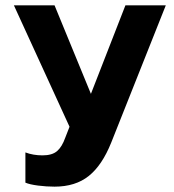

<svg xmlns="http://www.w3.org/2000/svg" viewBox="-20 -500 652 718"><path d="M75 183V70Q104 81 139 81Q175 81 193.5 65Q212 49 224 15L240 -26L32 -480H184L320 -149L449 -480H600L396 33Q362 118 312 158Q262 198 184 198Q154 198 122.5 194Q91 190 75 183Z"/></svg>

Font: Prompt SemiBold
Style: Regular
Weight: 600
Designer: Katatrad Team
Foundry: CadsonDemak
Version: Version 1.001